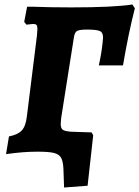

<svg xmlns="http://www.w3.org/2000/svg" viewBox="-20 -677 622 857"><path d="M263 74Q261 41 252 26Q243 11 220 5.5Q197 0 148 0Q82 0 7 11L20 -68Q60 -76 77.5 -95Q95 -114 100 -158L145 -519L147 -548Q147 -561 143 -565.5Q139 -570 127 -570Q122 -570 98 -567L88 -579L101 -647H125Q203 -644 298 -644Q488 -644 571 -657L582 -640Q553 -527 529 -385H421Q433 -438 438 -487Q440 -505 440 -509Q440 -532 425.5 -538.5Q411 -545 368 -545Q334 -545 323.5 -538.5Q313 -532 310 -511L253 -150Q251 -130 251 -124Q251 -104 260.5 -97.5Q270 -91 299 -89L389 -86L396 -73L371 152L266 160Z"/></svg>

Font: Alegreya ExtraBold
Style: Italic
Weight: 800
Italic angle: -7°
Designer: Juan Pablo del Peral
Foundry: Huerta Tipografica
Version: Version 2.007; ttfautohint (v1.6)